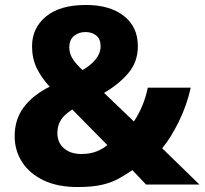

<svg xmlns="http://www.w3.org/2000/svg" viewBox="-20 -743 824 773"><path d="M326 -723Q422 -723 478.5 -679Q535 -635 535 -557Q535 -494 497 -449Q459 -404 399 -369L519 -254Q538 -282 552.5 -316.5Q567 -351 575 -390H748Q732 -319 700.5 -254.5Q669 -190 633 -146L783 0H568L513 -58Q485 -39 457 -23.5Q429 -8 390.5 1Q352 10 292 10Q212 10 155.5 -17Q99 -44 69 -90.5Q39 -137 39 -195Q39 -262 75.5 -311Q112 -360 180 -394Q146 -431 127.5 -469.5Q109 -508 109 -557Q109 -630 165 -676.5Q221 -723 326 -723ZM324 -614Q297 -614 278 -598.5Q259 -583 259 -552Q259 -526 274 -504Q289 -482 312 -461Q346 -480 365.5 -504.5Q385 -529 385 -557Q385 -586 367.5 -600Q350 -614 324 -614ZM271 -302Q240 -283 225.5 -260.5Q211 -238 211 -207Q211 -169 237.5 -146Q264 -123 307 -123Q343 -123 369 -133.5Q395 -144 412 -159Z"/></svg>

Font: Noto Sans Thai Looped UI Condensed ExtraBold
Style: Regular
Weight: 800
Width: 3
Designer: Cadson Demak Team
Foundry: Cadson Demak Co., Ltd.
Version: Version 1.000